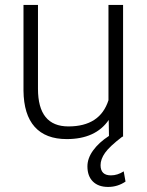

<svg xmlns="http://www.w3.org/2000/svg" viewBox="-20 -548 589 770"><path d="M470.7 0Q419.4 39.1 401.4 64.7Q383.3 90.3 383.3 114.3Q383.3 155.3 424.8 155.3Q451.2 155.3 476.1 139.2L483.4 180.2Q451.7 201.7 413.6 201.7Q374.5 201.7 352.5 179.9Q330.6 158.2 330.6 119.1Q330.6 86.9 353.5 55.2Q376.5 23.4 417 -2.9L416 -66.9Q363.3 9.8 247.6 9.8Q163.1 9.8 119.1 -39.3Q75.2 -88.4 74.2 -184.6V-528.3H132.3V-191.9Q132.3 -41 254.4 -41Q381.3 -41 415 -146V-528.3H473.6V0Z"/></svg>

Font: RobotoInd Light
Style: Regular
Weight: 300
Designer: Google
Version: Version 2.001151; 2014